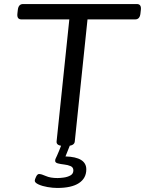

<svg xmlns="http://www.w3.org/2000/svg" viewBox="-20 -720 717 950"><path d="M296 2Q258 2 260 -20L323 -624H86Q63 -624 66 -652L68 -670Q71 -700 94 -700H657Q680 -700 677 -672L675 -654Q672 -624 649 -624H413L350 -20Q348 2 310 2ZM263 210Q241 210 215 205.5Q189 201 170.5 192.5Q152 184 152 174Q152 168 158.5 154.5Q165 141 173 141Q185 141 207 151Q229 161 265 161Q277 161 295.5 158.5Q314 156 328.5 148Q343 140 343 123Q343 108 329.5 102Q316 96 298 94Q280 92 266.5 88.5Q253 85 253 76Q253 70 254.5 66.5Q256 63 263 48Q270 33 285 -6H328L304 54Q407 57 407 118Q407 162 370.5 186Q334 210 263 210Z"/></svg>

Font: Asap Expanded Expanded Regular
Style: Italic
Weight: 400
Width: 7
Italic angle: -6°
Designer: Pablo Cosgaya
Foundry: Omnibus-Type
Version: Version 3.001; ttfautohint (v1.8.4.7-5d5b)